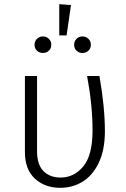

<svg xmlns="http://www.w3.org/2000/svg" viewBox="-20 -886 602 917"><path d="M481 -260Q481 -169 451.5 -108Q422 -47 374 -18Q326 11 268 11Q194 11 146.5 -33Q99 -77 99 -159V-523H157V-163Q157 -100 187.5 -69Q218 -38 270 -38Q333 -38 377.5 -91Q422 -144 422 -264Q422 -383 396 -523H455Q481 -373 481 -260ZM319 -862 298 -717H263V-866ZM225 -672Q225 -655 213.5 -644Q202 -633 185 -633Q168 -633 156.5 -644Q145 -655 145 -672Q145 -689 156.5 -700.5Q168 -712 185 -712Q202 -712 213.5 -700.5Q225 -689 225 -672ZM414 -672Q414 -655 402.5 -644Q391 -633 374 -633Q357 -633 345.5 -644Q334 -655 334 -672Q334 -689 345.5 -700.5Q357 -712 374 -712Q391 -712 402.5 -700.5Q414 -689 414 -672Z"/></svg>

Font: Fira Sans Light
Style: Regular
Weight: 300
Designer: bBox Type GmbH & Carrois Corporate GbR & Edenspiekermann AG
Foundry: bBox Type GmbH & Carrois Corporate GbR & Edenspiekermann AG
Version: Version 4.301